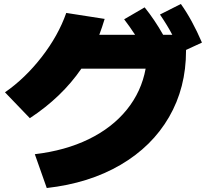

<svg xmlns="http://www.w3.org/2000/svg" viewBox="-20 -875 1040 965"><path d="M712 -530H389Q291 -387 130 -281L5 -411Q106 -481 189.5 -588.5Q273 -696 313 -810L506 -780Q493 -737 479 -700H659Q631 -743 604 -778L707 -838Q757 -776 800 -700H846Q824 -743 784 -802L889 -855Q945 -777 995 -661L915 -624V-620Q915 -434 829.5 -286.5Q744 -139 586 -46.5Q428 46 215 70L155 -100Q308 -118 426 -175.5Q544 -233 617.5 -324Q691 -415 712 -530Z"/></svg>

Font: Enso Black
Style: Regular
Weight: 900
Designer: Coji Morishita
Foundry: UNDERFOREST DESIGN
Version: Version 1.000